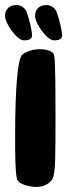

<svg xmlns="http://www.w3.org/2000/svg" viewBox="-30 -730 270 761"><path d="M65 -570C93 -570 97 -581 97 -591C97 -607 86 -655 75 -684C70 -697 54 -710 36 -710C8 -710 -10 -694 -10 -667C-10 -637 37 -570 65 -570ZM184 -570C212 -570 216 -581 216 -591C216 -607 205 -655 194 -684C188 -697 173 -710 155 -710C126 -710 109 -694 109 -667C109 -637 156 -570 184 -570ZM116 11C138 11 174 0 182 -32C189 -60 190 -95 190 -274C190 -486 187 -513 181 -519C169 -531 149 -535 127 -535C104 -535 78 -528 59 -514C40 -500 30 -377 30 -196C30 -121 30 -52 37 -22C42 0 85 11 116 11Z"/></svg>

Font: Manosque
Style: Regular
Weight: 400
Designer: Ariel Martín Pérez
Foundry: Ariel Martín Pérez
Version: Version 1.005;hotconv 1.0.109;makeotfexe 2.5.65596